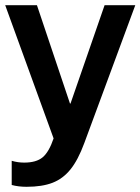

<svg xmlns="http://www.w3.org/2000/svg" viewBox="-26 -528 540 738"><path d="M76 190Q45 190 19 183V90Q42 97 67 97Q113 97 137.5 77Q162 57 180 4L-6 -508H116L243 -130H245L376 -508H494L298 22Q274 87 245 123Q216 159 176 174.5Q136 190 76 190Z"/></svg>

Font: CST
Style: Medium
Weight: 500
Version: Version 1.00